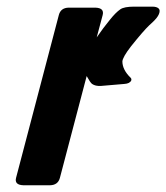

<svg xmlns="http://www.w3.org/2000/svg" viewBox="-20 -550 494 570"><path d="M237.3 -324.2 157.7 -21.5Q151.9 -0.5 128.4 0H49.3Q22 -1 27.8 -22.5L154.8 -505.9Q160.6 -526.9 184.1 -527.3H263.2Q290.5 -526.4 284.7 -504.9L267.1 -439Q287.6 -468.8 306.2 -491.2Q323.2 -512.7 337.4 -522.5Q348.6 -530.3 378.4 -530.3H432.1Q444.8 -530.3 450.7 -525.1Q456.5 -520 451.9 -508.3Q447.3 -496.6 429.2 -480.5Q426.8 -478 423.3 -475.1Q405.3 -458 368.7 -412.1Q343.8 -379.9 343.3 -367.2Q343.8 -342.3 367.7 -319.3Q371.1 -315.9 369.6 -311Q365.2 -301.8 349.1 -300.8L279.8 -294.9Q263.2 -293.9 253.4 -300.8Q248 -304.7 237.3 -324.2Z"/></svg>

Font: Allan
Style: Bold
Weight: 500
Italic angle: -14.3°
Version: Version 1.002